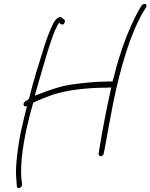

<svg xmlns="http://www.w3.org/2000/svg" viewBox="-20 -763 760 970"><path d="M106 -249C94 -241 98 -224 110 -226H116L115 -220C110 -203 105 -184 101 -165C91 -124 81 -81 75 -40C64 30 57 98 63 148V149C64 159 64 169 65 178C66 194 91 187 92 170L88 141C81 62 99 -56 126 -162C132 -189 140 -216 147 -241V-244L150 -245C180 -261 210 -270 248 -285C322 -309 426 -320 515 -320L542 -321L541 -316C520 -224 495 -93 482 -10L478 13C478 20 482 26 489 26C496 26 504 19 504 13L509 -12C519 -71 541 -185 554 -254C589 -418 634 -582 702 -700L718 -726C727 -745 707 -748 696 -736L679 -708C668 -689 657 -665 643 -635C613 -569 582 -481 561 -397C558 -384 554 -370 550 -357L549 -352L521 -351C464 -351 400 -344 342 -336C278 -327 218 -303 175 -287L157 -280L158 -288C178 -359 197 -423 217 -491C235 -546 252 -608 279 -649C283 -645 286 -639 295 -639C302 -639 305 -644 307 -651C308 -655 309 -658 307 -661L296 -671H295C281 -689 258 -661 251 -649C230 -608 209 -549 193 -494C172 -429 150 -356 132 -286C130 -279 129 -271 126 -264V-263ZM92 170V171ZM516 -325Z"/></svg>

Font: Stray Cat
Style: LtExtObl
Weight: 300
Version: Version 1.0